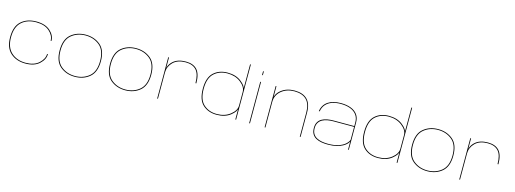

<svg xmlns="http://www.w3.org/2000/svg" viewBox="-6 -1710 7077 2640"><g transform="rotate(15 3532.0 -390.0)"><path d="M334.5 4.5Q461 4.5 531.5 -59.8Q602 -124 602 -200.5H590.5Q590.5 -130 523 -68.2Q455.5 -6.5 334.5 -6.5Q209.5 -6.5 130.5 -78.8Q51.5 -151 51.5 -294.5Q51.5 -441.5 129.5 -512Q207.5 -582.5 334.5 -582.5Q456 -582.5 523.2 -522.5Q590.5 -462.5 590.5 -388H602Q602 -468.5 532 -531Q462 -593.5 334.5 -593.5Q204 -593.5 121.8 -521.2Q39.5 -449 39.5 -294.5Q39.5 -143.5 121.8 -69.5Q204 4.5 334.5 4.5Z M1037.5 4.5Q1161 4.5 1246 -66.8Q1331 -138 1331 -294.5Q1331 -452 1246 -523Q1161 -594 1037.5 -594Q914.5 -594 829.2 -523Q744 -452 744 -294.5Q744 -138 829.2 -66.8Q914.5 4.5 1037.5 4.5ZM1037.5 -6.5Q921 -6.5 838.5 -74.8Q756 -143 756 -294.5Q756 -447 838.5 -515Q921 -583 1037.5 -583Q1154.5 -583 1237 -515Q1319.5 -447 1319.5 -294.5Q1319.5 -143 1237 -74.8Q1154.5 -6.5 1037.5 -6.5Z M1754.5 4.5Q1878 4.5 1963 -66.8Q2048 -138 2048 -294.5Q2048 -452 1963 -523Q1878 -594 1754.5 -594Q1631.5 -594 1546.2 -523Q1461 -452 1461 -294.5Q1461 -138 1546.2 -66.8Q1631.5 4.5 1754.5 4.5ZM1754.5 -6.5Q1638 -6.5 1555.5 -74.8Q1473 -143 1473 -294.5Q1473 -447 1555.5 -515Q1638 -583 1754.5 -583Q1871.5 -583 1954 -515Q2036.5 -447 2036.5 -294.5Q2036.5 -143 1954 -74.8Q1871.5 -6.5 1754.5 -6.5Z M2665 -340.5H2677Q2677 -473.5 2623.2 -533.5Q2569.5 -593.5 2462.5 -593.5Q2345.5 -593.5 2280.8 -534Q2216 -474.5 2216 -388L2222 -373.5Q2222 -458.5 2284.2 -520.5Q2346.5 -582.5 2462 -582.5Q2562.5 -582.5 2613.8 -525.5Q2665 -468.5 2665 -340.5ZM2211 0H2222V-419.5V-588H2211Z M3323.5 0H3334.5V-785H3323.5V-146.5ZM3056.5 4.5Q3175 4.5 3250.8 -54.8Q3326.5 -114 3326.5 -166L3323.5 -199Q3323.5 -127.5 3246.5 -67Q3169.5 -6.5 3057 -6.5Q2943 -6.5 2868.5 -74.2Q2794 -142 2794 -295Q2794 -448.5 2868.5 -516.2Q2943 -584 3057 -584Q3169.5 -584 3246.5 -523.8Q3323.5 -463.5 3323.5 -392L3326.5 -424.5Q3326.5 -476.5 3250.8 -535.8Q3175 -595 3056.5 -595Q2936.5 -595 2859.2 -524.2Q2782 -453.5 2782 -295Q2782 -137 2859.2 -66.2Q2936.5 4.5 3056.5 4.5Z M3520.5 0H3531.5V-589.5H3520.5ZM3520.5 -739.5V-685.5H3531.5V-739.5Z M3740.5 0H3751.5V-412.5V-588H3740.5ZM4241 0H4252V-345.5Q4252 -471.5 4190.5 -533.5Q4129 -595.5 4010 -595.5Q3897.5 -595.5 3821.8 -535.8Q3746 -476 3746 -391L3751.5 -364.5Q3751.5 -462 3825.8 -523.2Q3900 -584.5 4009.5 -584.5Q4122 -584.5 4181.5 -526Q4241 -467.5 4241 -346Z M4639.5 4.5Q4711.5 4.5 4763.2 -8.5Q4815 -21.5 4849.8 -41.2Q4884.5 -61 4903.8 -81.5Q4923 -102 4928 -118V0H4938.5V-388Q4938.5 -456.5 4905.2 -502Q4872 -547.5 4811.5 -570.5Q4751 -593.5 4670 -593.5Q4614.5 -593.5 4568.5 -582Q4522.5 -570.5 4488 -547.5Q4453.5 -524.5 4431.8 -489.8Q4410 -455 4403 -408H4415Q4424.5 -466.5 4457.8 -505Q4491 -543.5 4544.8 -563Q4598.5 -582.5 4670 -582.5Q4748 -582.5 4805.8 -560.5Q4863.5 -538.5 4895.5 -495Q4927.5 -451.5 4927.5 -386.5V-335.5H4631Q4586 -335.5 4543.8 -328Q4501.5 -320.5 4468.2 -302Q4435 -283.5 4415.8 -251Q4396.5 -218.5 4396.5 -168Q4396.5 -116 4416 -82.5Q4435.5 -49 4469.2 -30Q4503 -11 4546.8 -3.2Q4590.5 4.5 4639.5 4.5ZM4639.5 -6.5Q4594 -6.5 4552.5 -13.8Q4511 -21 4478.2 -38.8Q4445.5 -56.5 4426.8 -87.8Q4408 -119 4408 -168Q4408 -215 4427.5 -246Q4447 -277 4479.2 -293.8Q4511.5 -310.5 4551.2 -317.5Q4591 -324.5 4632 -324.5H4927.5V-140.5Q4917 -109 4882.2 -78Q4847.5 -47 4787.5 -26.8Q4727.5 -6.5 4639.5 -6.5Z M5619.5 0H5630.5V-785H5619.5V-146.5ZM5352.5 4.5Q5471 4.5 5546.8 -54.8Q5622.5 -114 5622.5 -166L5619.5 -199Q5619.5 -127.5 5542.5 -67Q5465.5 -6.5 5353 -6.5Q5239 -6.5 5164.5 -74.2Q5090 -142 5090 -295Q5090 -448.5 5164.5 -516.2Q5239 -584 5353 -584Q5465.5 -584 5542.5 -523.8Q5619.5 -463.5 5619.5 -392L5622.5 -424.5Q5622.5 -476.5 5546.8 -535.8Q5471 -595 5352.5 -595Q5232.5 -595 5155.2 -524.2Q5078 -453.5 5078 -295Q5078 -137 5155.2 -66.2Q5232.5 4.5 5352.5 4.5Z M6054.5 4.5Q6178 4.5 6263 -66.8Q6348 -138 6348 -294.5Q6348 -452 6263 -523Q6178 -594 6054.5 -594Q5931.5 -594 5846.2 -523Q5761 -452 5761 -294.5Q5761 -138 5846.2 -66.8Q5931.5 4.5 6054.5 4.5ZM6054.5 -6.5Q5938 -6.5 5855.5 -74.8Q5773 -143 5773 -294.5Q5773 -447 5855.5 -515Q5938 -583 6054.5 -583Q6171.5 -583 6254 -515Q6336.5 -447 6336.5 -294.5Q6336.5 -143 6254 -74.8Q6171.5 -6.5 6054.5 -6.5Z M6965 -340.5H6977Q6977 -473.5 6923.2 -533.5Q6869.5 -593.5 6762.5 -593.5Q6645.5 -593.5 6580.8 -534Q6516 -474.5 6516 -388L6522 -373.5Q6522 -458.5 6584.2 -520.5Q6646.5 -582.5 6762 -582.5Q6862.5 -582.5 6913.8 -525.5Q6965 -468.5 6965 -340.5ZM6511 0H6522V-419.5V-588H6511Z"/></g></svg>

Font: Anybody Expanded Thin
Style: Regular
Weight: 250
Width: 7
Version: Version 1.113;gftools[0.9.25]